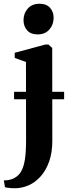

<svg xmlns="http://www.w3.org/2000/svg" viewBox="-62 -762 369 1024"><path d="M19 242Q7 242 -4.2 241.2Q-15.5 240.5 -23.8 239Q-32 237.5 -35.5 236.5L-41.5 200Q-31.5 200.5 -15.2 197.8Q1 195 15.5 187Q37.5 175 51 151.8Q64.5 128.5 70.8 88.5Q77 48.5 77 -12.5L76.5 -431.5L16.5 -453V-480.5L180 -524.5H196.5L216.5 -506L217 -11Q217 52 200.2 99.2Q183.5 146.5 155.2 178.2Q127 210 91.8 225.8Q56.5 241.5 19 242ZM137.5 -578.5Q102 -578.5 82.8 -600.2Q63.5 -622 63.5 -654Q63.5 -691 86.2 -716.5Q109 -742 149 -742H150Q185 -742 204.5 -720.8Q224 -699.5 224 -667Q224 -630.5 201.2 -604.5Q178.5 -578.5 138.5 -578.5ZM280 -272.5V-232.5H13V-272.5Z"/></svg>

Font: Merriweather 120pt
Style: Bold
Weight: 700
Designer: Eben Sorkin
Foundry: Eben Sorkin
Version: Version 2.100